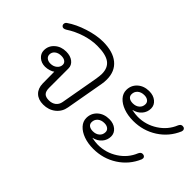

<svg xmlns="http://www.w3.org/2000/svg" viewBox="-65 -943 1312 1312"><g transform="rotate(45 591.0 -287.0)"><path d="M273 -90 272 -203Q263 -195 242.5 -188.5Q222 -182 203 -182Q167 -182 142.5 -203.5Q118 -225 118 -256Q118 -300 151 -329Q184 -358 233 -358Q274 -358 299.5 -338Q325 -318 325 -287V-100Q325 -67 339 -52.5Q353 -38 384 -38Q414 -38 434 -53.5Q454 -69 459 -97L508 -373Q513 -408 513 -422Q513 -481 475 -508.5Q437 -536 355 -536Q299 -536 239 -517Q179 -498 127 -464Q116 -457 106 -457Q98 -457 92 -463Q86 -469 86 -477Q86 -491 97 -499Q150 -536 225.5 -560Q301 -584 363 -584Q459 -584 511.5 -541Q564 -498 564 -419Q564 -392 560 -373L511 -97Q503 -49 466 -19.5Q429 10 377 10Q329 10 301.5 -16.5Q274 -43 273 -90ZM280 -278Q280 -294 266.5 -304Q253 -314 230 -314Q201 -314 183 -299.5Q165 -285 165 -263Q165 -245 178.5 -234Q192 -223 214 -223Q242 -223 261 -239Q280 -255 280 -278Z M708 -462Q708 -508 741 -538Q774 -568 826 -568Q866 -568 892 -546.5Q918 -525 918 -493Q918 -458 895.5 -431.5Q873 -405 835 -396V-395Q870 -388 894 -388Q971 -388 1036 -430Q1101 -472 1129 -541Q1138 -561 1154 -561Q1166 -561 1172 -555Q1178 -549 1178 -541Q1178 -536 1176 -530Q1140 -445 1063 -395.5Q986 -346 891 -346Q839 -346 797.5 -361Q756 -376 732 -402.5Q708 -429 708 -462ZM870 -487Q870 -504 856.5 -514.5Q843 -525 821 -525Q791 -525 772.5 -509Q754 -493 754 -467Q754 -449 767.5 -439Q781 -429 804 -429Q833 -429 851.5 -445Q870 -461 870 -487ZM650 -134Q650 -180 683 -210Q716 -240 768 -240Q808 -240 834 -218.5Q860 -197 860 -165Q860 -130 837.5 -103.5Q815 -77 777 -68V-67Q812 -60 836 -60Q913 -60 978 -102Q1043 -144 1071 -213Q1080 -233 1096 -233Q1104 -233 1110 -230Q1120 -224 1120 -213Q1120 -208 1118 -202Q1082 -117 1005 -67.5Q928 -18 833 -18Q781 -18 739.5 -33Q698 -48 674 -74.5Q650 -101 650 -134ZM812 -159Q812 -176 798.5 -186.5Q785 -197 763 -197Q733 -197 714.5 -181Q696 -165 696 -139Q696 -121 709.5 -111Q723 -101 746 -101Q775 -101 793.5 -117Q812 -133 812 -159Z"/></g></svg>

Font: Kodchasan ExtraLight
Style: Italic
Weight: 275
Italic angle: -10°
Version: Version 1.000; ttfautohint (v1.6)